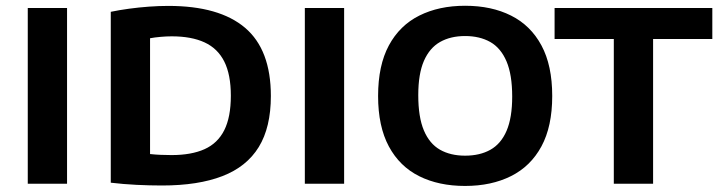

<svg xmlns="http://www.w3.org/2000/svg" viewBox="-20 -622 2438 650"><path d="M74 0V-595H207V0Z M528.5 6Q487.5 6 442.2 3.8Q397 1.5 355 -3.5V-582Q383.5 -588 416.8 -592.5Q450 -597 484 -599.5Q518 -602 550 -602Q722.5 -602 809.8 -527.8Q897 -453.5 897 -297Q897 -191 856 -124.2Q815 -57.5 733 -25.8Q651 6 528.5 6ZM560.5 -97Q628 -97 672.5 -117Q717 -137 739.2 -181.2Q761.5 -225.5 761.5 -298Q761.5 -369.5 739.2 -413.8Q717 -458 672.5 -478.5Q628 -499 561.5 -499Q543.5 -499 523.5 -497.2Q503.5 -495.5 488 -492.5V-100.5Q506 -98.5 524 -97.8Q542 -97 560.5 -97Z M1012 0V-595H1145V0Z M1554.5 7.5Q1465.5 7.5 1399.2 -25.5Q1333 -58.5 1296.5 -126.2Q1260 -194 1260 -297Q1260 -400.5 1296.5 -468.2Q1333 -536 1399.5 -569.2Q1466 -602.5 1554.5 -602.5Q1644 -602.5 1710.2 -569.2Q1776.5 -536 1813 -468.2Q1849.5 -400.5 1849.5 -297Q1849.5 -194 1813 -126.5Q1776.5 -59 1710 -25.8Q1643.5 7.5 1554.5 7.5ZM1554.5 -95Q1604.5 -95 1640.2 -115Q1676 -135 1695 -179.2Q1714 -223.5 1714 -295Q1714 -369 1694.8 -414.2Q1675.5 -459.5 1639.8 -479.8Q1604 -500 1554.5 -500Q1505.5 -500 1470 -480Q1434.5 -460 1415.2 -416Q1396 -372 1396 -300Q1396 -225.5 1415 -180.5Q1434 -135.5 1469.5 -115.2Q1505 -95 1554.5 -95Z M2058 0V-490H1857.5V-595H2391.5V-490H2191V0Z"/></svg>

Font: Encode Sans SC SemiBold
Style: Regular
Weight: 600
Version: Version 3.002